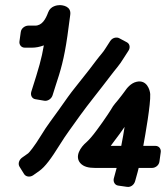

<svg xmlns="http://www.w3.org/2000/svg" viewBox="-20 -723 647 749"><path d="M74 -44C81 -33 97 -31 109 -39L133 -56C156 -72 180 -105 213 -158C241 -203 254 -218 292 -272C322 -314 371 -374 411 -427C431 -454 445 -467 463 -497L481 -525C488 -535 488 -551 475 -558L445 -574C436 -579 419 -577 410 -563L392 -535C381 -517 375 -513 356 -488C347 -475 318 -438 271 -379C257 -362 237 -334 209 -294C186 -261 163 -233 141 -196C113 -150 93 -127 90 -125L66 -108C55 -100 49 -85 56 -73ZM453 -154H412C416 -159 422 -167 426 -173L447 -201C453 -209 458 -217 466 -228C463 -207 459 -185 453 -154ZM466 -366C459 -356 453 -349 443 -336C435 -325 424 -316 412 -294C407 -286 396 -269 379 -245L358 -216C342 -194 327 -177 318 -169C293 -148 271 -113 293 -87C306 -72 327 -68 349 -68H435C435 -67 434 -65 434 -64L424 -27C421 -15 427 -1 441 1L476 6C490 8 503 -2 507 -16L517 -52C518 -57 519 -61 521 -68H574C585 -68 600 -77 602 -93L607 -129C609 -140 602 -154 586 -154H539C547 -198 568 -316 566 -356C565 -372 553 -413 513 -404C490 -399 474 -378 466 -366ZM102 -365C98 -351 105 -338 118 -336L153 -330C165 -328 180 -336 185 -351L197 -389C216 -446 230 -492 243 -583L254 -665C259 -699 224 -703 213 -703C204 -703 177 -700 168 -675C158 -648 144 -623 117 -623H90C79 -623 63 -614 61 -598L56 -562C54 -551 61 -537 77 -537H104C120 -537 135 -540 151 -546C142 -493 132 -459 102 -365Z"/></svg>

Font: Reckless Catfish
Style: HeavyIt
Weight: 400
Foundry: Cannot Into Space Fonts
Version: Version 0.2894